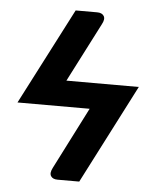

<svg xmlns="http://www.w3.org/2000/svg" viewBox="-49 -525 570 725"><g transform="rotate(5 236.0 -162.5)"><path d="M196.8 -217.3H471.2L278.3 158.2H196.3Q177.7 158.2 170.7 147Q163.6 135.7 174.3 115.2L293.5 -119.1H20L208.5 -484.4H290Q308.6 -484.4 315.7 -472.9Q322.8 -461.4 311.5 -440.9Z"/></g></svg>

Font: Carlito
Style: Bold Italic
Weight: 700
Italic angle: -7°
Designer: Lukasz Dziedzic
Foundry: tyPoland Lukasz Dziedzic
Version: Version 1.104